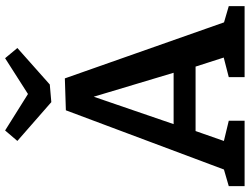

<svg xmlns="http://www.w3.org/2000/svg" viewBox="-133 -845 978 752"><g transform="rotate(-90 356.0 -469.0)"><path d="M652 -59 619 -88 708 -62V0H430V-62L523 -86L511 -68L466 -208L486 -192H208L224 -207L176 -70L172 -83L259 -62V0H3V-62L89 -87L61 -62L300 -700L425 -704ZM240 -261 231 -278H465L453 -258L340 -635L368 -634ZM504 -938 544 -890 401 -763 332 -757 180 -890 221 -938 406 -822 324 -823Z"/></g></svg>

Font: Bitter Thin SemiBold
Style: Regular
Weight: 600
Version: Version 2.002